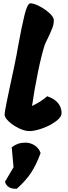

<svg xmlns="http://www.w3.org/2000/svg" viewBox="-20 -794 411 1163"><path d="M8 -99Q8 -116 22 -183Q36 -250 40 -269Q70 -407 80 -460L90 -516Q111 -632 128.5 -703Q146 -774 164 -774Q185 -774 219.5 -756Q254 -738 280 -714Q306 -690 306 -672Q306 -648 297.5 -625.5Q289 -603 272 -567Q256 -536 250 -519Q231 -460 209.5 -355Q188 -250 174 -152Q206 -168 224 -179.5Q242 -191 266 -211Q310 -196 331.5 -169.5Q353 -143 353 -109Q353 -85 319 -59.5Q285 -34 238 -17Q191 0 158 0Q129 0 93.5 -17.5Q58 -35 33 -58.5Q8 -82 8 -99ZM10 307 62 219 51 98Q87 70 132 70Q165 70 190.5 87Q216 104 226 133Q199 206 167.5 253.5Q136 301 82 349Q54 351 35.5 340.5Q17 330 10 307Z"/></svg>

Font: Mogra
Style: Regular
Weight: 400
Designer: Lipi Raval
Foundry: Lipi Raval
Version: Version 1.002;PS 1.002;hotconv 1.0.88;makeotf.lib2.5.647800;